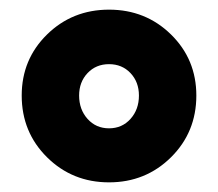

<svg xmlns="http://www.w3.org/2000/svg" viewBox="-20 -825 452 398"><path d="M25 -627Q25 -702 77.5 -753.5Q130 -805 206 -805Q282 -805 334.5 -753.5Q387 -702 387 -627Q387 -551 334.5 -499Q282 -447 206 -447Q130 -447 77.5 -499Q25 -551 25 -627ZM268 -627Q268 -655 250.5 -673.5Q233 -692 206 -692Q179 -692 161.5 -673.5Q144 -655 144 -627Q144 -598 161.5 -578.5Q179 -559 206 -559Q233 -559 250.5 -578.5Q268 -598 268 -627Z"/></svg>

Font: OVRPSS Recut ExtraBold
Style: Regular
Weight: 800
Designer: Giant Group
Foundry: Giant Group
Version: Version 1.001;hotconv 1.0.109;makeotfexe 2.5.65596